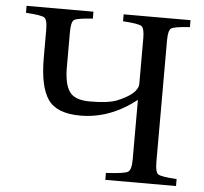

<svg xmlns="http://www.w3.org/2000/svg" viewBox="-50 -745 849 798"><g transform="rotate(5 374.0 -346.0)"><path d="M29 -663V-692H308V-663Q242 -659 230 -650Q218 -641 218 -599V-453Q218 -383 240 -351Q262 -319 325 -319Q401 -319 437 -333Q524 -368 524 -411V-599Q524 -641 512 -650Q500 -659 434 -663V-692H713V-663Q647 -659 635 -650Q623 -641 623 -599V-93Q623 -51 635 -42Q647 -33 713 -29V0H418V-29Q495 -33 509.5 -42Q524 -51 524 -93V-343Q415 -257 291 -257Q192 -257 155.5 -310.5Q119 -364 119 -483V-599Q119 -641 107 -650Q95 -659 29 -663Z"/></g></svg>

Font: Linguistics Pro
Style: Regular
Weight: 400
Designer: Stefan Peev, Context Ltd
Foundry: Stefan Peev, Context Ltd
Version: Version 001.000